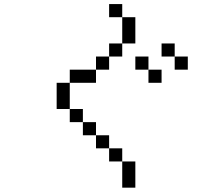

<svg xmlns="http://www.w3.org/2000/svg" viewBox="-20 -832 1040 915"><path d="M750 -437.5V-500H687.5V-437.5ZM875 -500V-562.5H812.5V-500ZM562.5 -62.5Q562.5 -62.5 562.5 62.5H625Q625 62.5 625 -62.5ZM562.5 -62.5V-125H500V-62.5ZM500 -125V-187.5H437.5V-125ZM437.5 -187.5V-250H375V-187.5ZM375 -250V-312.5H312.5V-250ZM312.5 -312.5Q312.5 -312.5 312.5 -437.5H250Q250 -437.5 250 -312.5ZM312.5 -437.5H437.5V-500H312.5ZM437.5 -500H500V-562.5H437.5ZM687.5 -500V-562.5H625V-500ZM500 -562.5H562.5V-625H500ZM812.5 -562.5V-625H750V-562.5ZM562.5 -625H625Q625 -625 625 -750H562.5Q562.5 -750 562.5 -625ZM562.5 -750V-812.5H500V-750Z"/></svg>

Font: Unifont
Style: Regular
Weight: 500
Version: Version 15.1.04